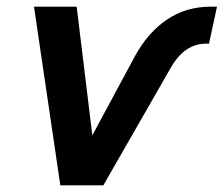

<svg xmlns="http://www.w3.org/2000/svg" viewBox="-20 -556 671 576"><path d="M161 0 82 -536H210L257 -150L384 -386Q423 -458 480.5 -497Q538 -536 612 -536H631L607 -425H598Q534 -425 493 -354L290 0Z"/></svg>

Font: Geist Mono
Style: Bold Italic
Weight: 700
Italic angle: -12°
Monospace: yes
Designer: Basement.studio, Andrés Briganti, Mateo Zaragoza
Foundry: Basement.studio, Vercel, Andrés Briganti, Guido Ferreyra, Mateo Zaragoza
Version: Version 1.500; ttfautohint (v1.8.4.7-5d5b)